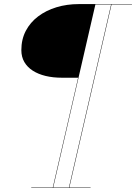

<svg xmlns="http://www.w3.org/2000/svg" viewBox="-20 -770 666 940"><path d="M133 150V148H238.5L362.5 -389.5H283Q239.5 -389.5 203.2 -398.2Q167 -407 140.5 -424Q114 -441 99.2 -466.2Q84.5 -491.5 84.5 -524.5Q84.5 -577 106.2 -618.8Q128 -660.5 166.8 -689.8Q205.5 -719 256.5 -734.5Q307.5 -750 366 -750H626V-748H526L319.5 148H423.5V150ZM240.5 148H317.5L524 -748H447Z"/></svg>

Font: Bodoni Moda 96pt
Style: Italic
Weight: 400
Italic angle: -13°
Version: Version 2.004